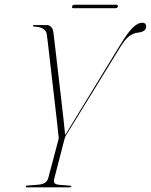

<svg xmlns="http://www.w3.org/2000/svg" viewBox="-20 -808 651 828"><path d="M287.5 -4.5Q287.5 0 277.5 0H96Q91 0 91 -4Q91 -7 98.5 -8L145 -11.5Q181.5 -14.5 188 -40L231.5 -203.5Q234 -212 233 -218.2Q232 -224.5 231 -233Q230.5 -240 227 -271.8Q223.5 -303.5 218.2 -349.2Q213 -395 207 -445.5Q201 -496 195.8 -542Q190.5 -588 186.8 -619.8Q183 -651.5 182 -658.5Q180 -675 167 -683.5Q154 -692 126 -693.5Q122 -693.5 122 -697Q122 -700 126 -700H180Q205 -700 210 -670.5Q211 -662.5 214.8 -630.8Q218.5 -599 223.8 -553.5Q229 -508 235 -457.2Q241 -406.5 246.5 -359Q252 -311.5 255.8 -275.8Q259.5 -240 261 -225.5L497.5 -613Q530.5 -667.5 552.5 -688.8Q574.5 -710 592.5 -710Q602.5 -710 606.8 -705Q611 -700 610.5 -693.5Q610 -671.5 576 -667.5Q554 -665 536.5 -651.5Q519 -638 500 -607L264 -223Q261 -218 259.8 -213.5Q258.5 -209 256.5 -202L214 -37.5Q211 -25.5 215 -19Q219 -12.5 236 -11L279.5 -7.5Q287.5 -7 287.5 -4.5ZM291 -780Q292.5 -787.5 300.5 -787.5H481.5Q489.5 -787.5 488 -780Q486 -772.5 478 -772.5H297Q289 -772.5 291 -780Z"/></svg>

Font: Fraunces 144pt Thin
Style: Italic
Weight: 100
Italic angle: -16°
Version: Version 1.000;[b76b70a41]